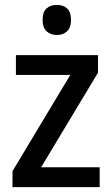

<svg xmlns="http://www.w3.org/2000/svg" viewBox="-20 -857 458 784"><path d="M387 -93H31V-158L267 -551H45V-632H380V-560L148 -174H387ZM212 -837Q238 -837 254 -822.5Q270 -808 270 -776Q270 -744 253.5 -729Q237 -714 212 -714Q187 -714 170.5 -729Q154 -744 154 -776Q154 -808 170 -822.5Q186 -837 212 -837Z"/></svg>

Font: Noto Sans Telugu UI SemiCondensed Medium
Style: Regular
Weight: 500
Width: 4
Designer: Jelle Bosma - Monotype Design Team
Foundry: Monotype Imaging Inc.
Version: Version 2.005; ttfautohint (v1.8.4.7-5d5b)